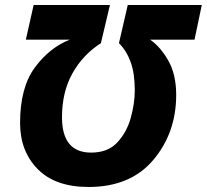

<svg xmlns="http://www.w3.org/2000/svg" viewBox="-20 -734 824 765"><path d="M333 11Q500 11 591 -97Q682 -205 682 -356Q682 -438 650 -493.5Q618 -549 578 -576H755L784 -714H489L454 -562Q484 -532 500.5 -487Q517 -442 517 -374Q517 -322 501 -264.5Q485 -207 447.5 -166.5Q410 -126 343 -126Q227 -126 227 -267Q227 -367 268.5 -441.5Q310 -516 382 -562L418 -714H114L83 -576H258Q177 -544 118.5 -464.5Q60 -385 60 -244Q60 -132 130 -60.5Q200 11 333 11Z"/></svg>

Font: Noto Sans Display Extra
Style: Italic
Weight: 800
Italic angle: -12°
Designer: Monotype Design Team
Foundry: Monotype Imaging Inc.
Version: Version 1.900